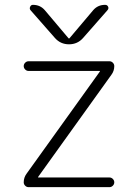

<svg xmlns="http://www.w3.org/2000/svg" viewBox="-20 -773 570 793"><path d="M90 -56 392 -477Q392 -478 392.5 -478Q393 -478 393 -479Q393 -480 392 -480H98Q90 -480 84 -486Q78 -492 78 -500Q78 -508 84 -514Q90 -520 98 -520H432Q440 -520 446 -514Q452 -508 452 -500Q452 -480 440 -464L138 -43Q138 -42 137.5 -42Q137 -42 137 -41Q137 -40 138 -40H432Q440 -40 446 -34Q452 -28 452 -20Q452 -12 446 -6Q440 0 432 0H98Q90 0 84 -6Q78 -12 78 -20Q78 -40 90 -56ZM365 -731Q384 -753 414 -753Q423 -753 426.5 -745.5Q430 -738 424 -731L323 -616Q300 -590 265 -590Q230 -590 207 -616L106 -731Q101 -737 104.5 -745Q108 -753 116 -753Q146 -753 165 -731L263 -615Q264 -614 265 -614L267 -615Z"/></svg>

Font: Rounded Mplus 1c Light
Style: Regular
Weight: 300
Version: Version 1.059.20150529